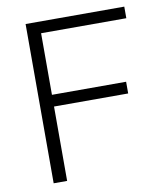

<svg xmlns="http://www.w3.org/2000/svg" viewBox="-81 -778 723 844"><g transform="rotate(-10 281.0 -355.5)"><path d="M481.4 -384.3V-332H150.4V0H90.3V-710.9H530.8V-659.2H150.4V-384.3Z"/></g></svg>

Font: Vazirmatn UI FD ExtraLight
Style: Regular
Weight: 200
Designer: Saber Rastikerdar
Foundry: Saber Rastikerdar
Version: Version 33.003